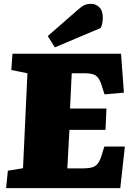

<svg xmlns="http://www.w3.org/2000/svg" viewBox="-20 -981 702 1001"><path d="M123 -599 39 -616 45 -701H611L626 -498L525 -489L513 -526Q505 -555 494.5 -571Q484 -587 467 -593Q450 -599 420 -599H354L345 -415H535L530 -304H342L331 -103H410Q439 -103 458.5 -108Q478 -113 490 -128.5Q502 -144 511 -175L524 -217H631L607 0H12L21 -91L100 -104ZM387 -931Q406 -948 420.5 -954.5Q435 -961 456 -961Q479 -961 497.5 -943.5Q516 -926 516 -888Q516 -878 513.5 -862Q511 -846 505 -835L266 -734L229 -793Z"/></svg>

Font: Literata Black
Style: Italic
Weight: 900
Italic angle: -2°
Designer: Latin by Veronika Burian and Jose Scaglione. Greek by Irene Vlachou. Cyrillic by Vera Evstafieva
Foundry: TypeTogether
Version: Version 3.002